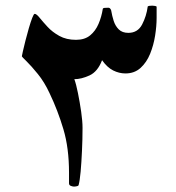

<svg xmlns="http://www.w3.org/2000/svg" viewBox="-20 -572 628 686"><path d="M539.6 -507.8Q539.6 -479 534.2 -444.8Q528.8 -410.6 516.4 -379.9Q503.9 -349.1 482.2 -329.3Q460.4 -309.6 428.2 -309.6Q405.8 -309.6 384.3 -320.3Q362.8 -331.1 344.7 -356.9Q329.1 -315.9 299.8 -302.5Q270.5 -289.1 245.6 -289.1Q252 -272 258.5 -239.5Q265.1 -207 270 -172.9Q274.9 -138.7 274.9 -115.2Q274.9 -74.2 272.9 -32.5Q271 9.3 268.1 41.5Q265.1 73.7 261.2 87.9Q261.2 91.8 254.9 93.3Q248.5 94.7 244.1 94.7Q240.2 94.7 233.4 92.3Q226.6 89.8 226.6 83V45.4Q226.6 -43 206.5 -110.4Q186.5 -177.7 157.2 -238.8Q138.7 -278.8 115.2 -307.6Q91.8 -336.4 75 -352.8Q58.1 -369.1 58.1 -371.1Q58.1 -373 61.8 -388.9Q65.4 -404.8 71 -427Q76.7 -449.2 83 -471.2Q89.4 -493.2 95 -507.8Q100.6 -522.5 104 -522.5Q110.4 -522.5 121.6 -508.5Q132.8 -494.6 149.9 -476.1Q167 -457.5 192.1 -443.6Q217.3 -429.7 251.5 -429.7Q282.7 -429.7 302 -445.6Q321.3 -461.4 332 -486.6Q342.8 -511.7 347.2 -540Q347.7 -543.5 354.7 -543.9Q361.8 -544.4 367.7 -544.4Q371.6 -544.4 374.5 -540.3Q377.4 -536.1 377.4 -533.7Q380.4 -515.6 386.2 -497.3Q392.1 -479 404.5 -466.8Q417 -454.6 438.5 -454.6Q472.2 -454.6 487.8 -484.6Q503.4 -514.6 507.8 -548.8Q510.7 -551.8 523.9 -551.8Q528.3 -551.8 533.9 -550.8Q539.6 -549.8 539.6 -547.4Z"/></svg>

Font: Scheherazade New
Style: Bold
Weight: 700
Designer: SIL International
Foundry: SIL International
Version: Version 4.000